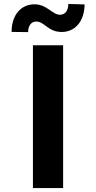

<svg xmlns="http://www.w3.org/2000/svg" viewBox="-20 -958 491 978"><path d="M301.5 -727.3H147.7V0H301.5ZM39.1 -795.5 123.2 -794.4C123.2 -827.4 139.9 -848.4 164.1 -848.4C207.4 -848.4 224.4 -794.7 295.1 -795.1C359.4 -795.5 409.8 -845.5 410.9 -935.4L328.1 -937.9C327.8 -905.2 312.9 -883.2 285.9 -882.8C245 -882.8 220.5 -936.4 154.8 -936.1C90.2 -935.7 39.1 -885.7 39.1 -795.5Z"/></svg>

Font: Magic Ui Pro
Style: Bold
Weight: 700
Designer: Stefan Endress, Andreas Faust
Version: Version 1.000;FEAKit 1.0